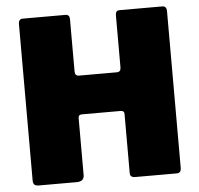

<svg xmlns="http://www.w3.org/2000/svg" viewBox="-53 -796 883 850"><g transform="rotate(-5 389.0 -371.0)"><path d="M475 -297H303Q287 -297 287 -282V-29Q287 0 254 0H87Q71 0 65.5 -6Q60 -12 60 -25V-719Q60 -742 79 -742H269Q287 -742 287 -721V-489Q287 -469 305 -469H473Q491 -469 491 -489V-721Q491 -742 509 -742H699Q718 -742 718 -719V-23Q718 0 699 0H514Q491 0 491 -19V-282Q491 -297 475 -297Z"/></g></svg>

Font: Libre Franklin Black
Style: Regular
Weight: 900
Designer: Pablo Impallari, Rodrigo Fuenzalida, Nhung Nguyen
Foundry: Impallari Type
Version: Version 3.000